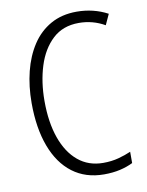

<svg xmlns="http://www.w3.org/2000/svg" viewBox="-83 -784 654 854"><g transform="rotate(-10 244.0 -357.0)"><path d="M323 -673Q251 -673 204.5 -629.5Q158 -586 135.5 -514.5Q113 -443 113 -357Q113 -261 138 -190Q163 -119 210 -80Q257 -41 323 -41Q361 -41 392.5 -49.5Q424 -58 449 -69V-18Q423 -5 390.5 2.5Q358 10 318 10Q235 10 176 -34.5Q117 -79 86 -162Q55 -245 55 -358Q55 -434 71.5 -500Q88 -566 121 -616.5Q154 -667 204.5 -695.5Q255 -724 322 -724Q398 -724 462 -690L440 -642Q386 -673 323 -673Z"/></g></svg>

Font: Noto Sans Telugu Condensed Light
Style: Regular
Weight: 300
Width: 3
Designer: Jelle Bosma - Monotype Design Team
Foundry: Monotype Imaging Inc.
Version: Version 2.005; ttfautohint (v1.8.4.7-5d5b)